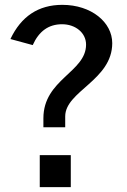

<svg xmlns="http://www.w3.org/2000/svg" viewBox="-20 -772 523 792"><path d="M144 -132V0H272V-132ZM249 -247V-292C249 -396 443 -441 443 -594C443 -680 357 -752 237 -752C138 -752 67 -704 23 -611L115 -586C141 -644 181 -672 236 -672C291 -672 335 -637 335 -588C335 -474 159 -445 159 -284V-247Z"/></svg>

Font: Cheyenne Sans Medium
Style: Regular
Weight: 500
Designer: The Public Sans project authors (U.S. Web Design System), Libre Franklin designed by Pablo Impallari and Rodrigo Fuenzal
Foundry: The Cheyenne Sans Project Authors
Version: Version 2.007